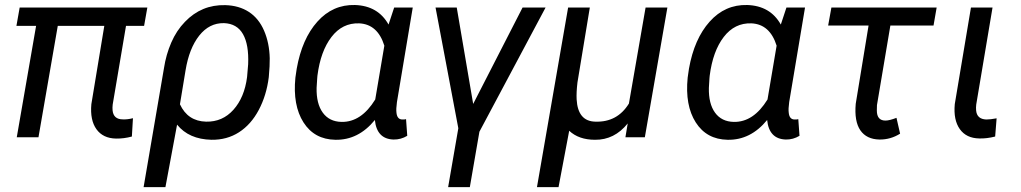

<svg xmlns="http://www.w3.org/2000/svg" viewBox="-20 -559 4157 782"><path d="M566.9 -453.6H493.2L439 -133.3Q437.5 -120.6 438.5 -109.9Q441.9 -72.8 480.5 -72.8Q498.5 -71.8 521.5 -77.6L517.1 -2.9Q484.9 5.9 452.6 5.4Q399.4 4.4 372.8 -32.7Q346.2 -69.8 352.1 -134.8L404.8 -453.6H215.3L136.7 0H48.3L127 -453.6H46.9L60.1 -528.3H580.1Z M647.9 -281.7Q656.2 -336.4 677.5 -385.5Q698.7 -434.6 733.4 -470.2Q800.8 -540.5 897.5 -538.1Q953.6 -536.6 993.9 -510.3Q1034.2 -483.9 1055.7 -433.8Q1077.1 -383.8 1078.6 -321.8Q1079.1 -292.5 1074.7 -244.6Q1065.4 -170.4 1033.9 -111.1Q1002.4 -51.8 953.4 -20.3Q904.3 11.2 841.3 10.3Q749.5 8.3 701.2 -51.3L653.8 203.1H564.9ZM712.9 -134.3Q744.6 -65.4 819.3 -63.5Q886.2 -62 930.9 -112.1Q975.6 -162.1 986.3 -245.1L990.7 -297.4Q994.1 -377 969.7 -419.9Q945.3 -462.9 892.1 -464.8Q832.5 -465.8 791.5 -414.1Q750.5 -362.3 735.8 -272.9Z M1661.1 -528.3 1596.7 -143.1Q1592.8 -114.7 1594.7 -100.6Q1597.2 -73.2 1617.7 -72.3H1626L1633.8 -73.7L1638.7 -5.9Q1612.8 9.8 1583 9.3Q1514.6 7.3 1506.8 -70.3Q1439.5 12.2 1345.7 10.3Q1260.3 8.8 1216.1 -60.5Q1171.9 -129.9 1183.1 -242.7L1188.5 -279.3Q1210 -400.9 1272.7 -470.9Q1335.4 -541 1425.8 -538.6Q1519.5 -535.6 1562.5 -459L1585.4 -528.3ZM1272 -240.7 1269.5 -201.2Q1268.1 -136.7 1294.7 -100.1Q1321.3 -63.5 1371.1 -62.5Q1451.2 -61 1508.3 -153.8L1545.4 -373Q1518.1 -460.4 1442.9 -463.9Q1374.5 -466.3 1330.1 -408.4Q1285.6 -350.6 1272.9 -251Z M1907.2 -135.7 2108.4 -528.3H2202.1L1932.6 -22.5L1893.6 203.1H1805.2L1846.7 -36.6L1753.9 -528.3H1840.3Z M2180.2 0ZM2382.3 -528.3 2332 -223.6Q2327.1 -182.6 2328.6 -154.3Q2333.5 -64.9 2404.8 -63.5Q2494.1 -60.5 2541.5 -137.2L2609.4 -528.3H2698.2L2606.4 0H2527.3L2536.6 -56.2Q2482.4 11.2 2403.3 10.3Q2337.4 10.3 2298.3 -26.4L2254.9 203.1H2167L2293.9 -528.3Z M3258.8 -528.3 3194.3 -143.1Q3190.4 -114.7 3192.4 -100.6Q3194.8 -73.2 3215.3 -72.3H3223.6L3231.4 -73.7L3236.3 -5.9Q3210.4 9.8 3180.7 9.3Q3112.3 7.3 3104.5 -70.3Q3037.1 12.2 2943.4 10.3Q2857.9 8.8 2813.7 -60.5Q2769.5 -129.9 2780.8 -242.7L2786.1 -279.3Q2807.6 -400.9 2870.4 -470.9Q2933.1 -541 3023.4 -538.6Q3117.2 -535.6 3160.2 -459L3183.1 -528.3ZM2869.6 -240.7 2867.2 -201.2Q2865.7 -136.7 2892.3 -100.1Q2918.9 -63.5 2968.8 -62.5Q3048.8 -61 3106 -153.8L3143.1 -373Q3115.7 -460.4 3040.5 -463.9Q2972.2 -466.3 2927.7 -408.4Q2883.3 -350.6 2870.6 -251Z M3782.2 -455.1H3606.4L3551.8 -130.9L3551.3 -108.9Q3551.3 -67.9 3586.4 -67.9Q3602.5 -67.9 3631.3 -79.1L3646 -14.6Q3607.4 9.8 3562 9.3Q3509.3 8.3 3484.1 -28.3Q3459 -64.9 3465.3 -136.2L3517.6 -455.1H3353L3366.2 -528.3H3794.9Z M4022.5 -528.3 3956.1 -133.3Q3954.6 -120.6 3955.6 -109.9Q3958.5 -73.7 3997.1 -72.3Q4013.7 -72.3 4039.1 -77.1L4033.2 -2.9Q3998.5 5.9 3968.3 4.9Q3915.5 3.9 3889.2 -33.2Q3862.8 -70.3 3868.7 -134.8L3934.6 -528.3Z"/></svg>

Font: Roboto
Style: Italic
Weight: 400
Italic angle: -12°
Designer: Google
Version: Version 2.134; 2016; ttfautohint (v1.6)